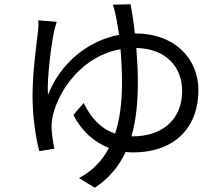

<svg xmlns="http://www.w3.org/2000/svg" viewBox="-20 -813 1040 897"><path d="M590 -793 507 -791C513 -776 519 -750 523 -729C527 -710 531 -683 536 -650C390 -623 261 -517 204 -369C199 -448 219 -599 232 -664C236 -681 240 -697 245 -711L159 -718C160 -705 160 -690 158 -672C152 -617 132 -478 132 -366C132 -271 146 -170 164 -107L234 -118C228 -144 222 -190 221 -212C220 -233 223 -256 227 -274C258 -401 370 -553 543 -583C547 -536 550 -482 550 -427C550 -340 541 -259 518 -189C452 -211 405 -261 371 -332L323 -276C360 -202 419 -149 489 -122C458 -63 413 -15 349 19L423 64C490 20 536 -37 567 -103C578 -102 589 -101 600 -101C806 -101 907 -227 907 -391C907 -540 796 -657 610 -657C604 -713 596 -761 590 -793ZM624 -427C624 -482 621 -538 617 -589C762 -585 831 -495 831 -388C831 -256 740 -176 600 -176H594C616 -252 624 -336 624 -427Z"/></svg>

Font: Source Han Sans HK
Style: Regular
Weight: 400
Designer: Ryoko NISHIZUKA 西塚涼子 (kana, bopomofo & ideographs); Paul D. Hunt (Latin, Greek & Cyrillic); Sandoll Communications 산돌커뮤니
Foundry: Adobe
Version: Version 2.000;hotconv 1.0.107;makeotfexe 2.5.65593